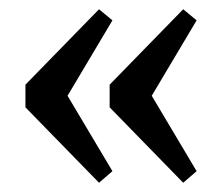

<svg xmlns="http://www.w3.org/2000/svg" viewBox="-20 -442 479 415"><path d="M194 -47 35 -210V-259L194 -422L223 -398L126 -235L223 -72ZM376 -47 217 -210V-259L376 -422L405 -398L308 -235L405 -72Z"/></svg>

Font: Arapey
Style: Regular
Weight: 400
Designer: Eduardo Rodriguez Tunni
Foundry: Eduardo Rodriguez Tunni
Version: Version 4.000